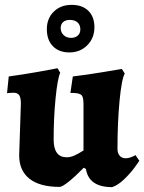

<svg xmlns="http://www.w3.org/2000/svg" viewBox="-20 -759 594 791"><path d="M35 -377Q26 -377 18.5 -376Q11 -375 9 -375L16 -444Q75 -452 137 -463Q199 -474 217 -478L228 -459Q217 -435 209 -354.5Q201 -274 201 -184Q201 -111 255 -111Q270 -111 286 -118Q302 -125 324 -139V-330Q324 -358 316.5 -366.5Q309 -375 284 -376H270L280 -444Q339 -451 401.5 -461.5Q464 -472 482 -475L494 -456Q481 -433 472.5 -343.5Q464 -254 464 -145Q464 -128 473 -117.5Q482 -107 497 -107Q510 -107 524 -113Q538 -119 538 -120L554 -97Q550 -90 533 -67Q516 -44 491 -20Q466 4 442 12Q346 12 334 -63L325 -68Q290 -32 263 -10.5Q236 11 226 11Q144 11 101.5 -22.5Q59 -56 59 -119L66 -332Q66 -357 59 -367Q52 -377 35 -377ZM173 -639Q173 -683 201.5 -711Q230 -739 275 -739Q319 -739 344 -714.5Q369 -690 369 -647Q369 -602 339.5 -572.5Q310 -543 266 -543Q223 -543 198 -568.5Q173 -594 173 -639ZM311 -638Q311 -656 299.5 -666.5Q288 -677 268 -677Q250 -677 240 -668Q230 -659 230 -643Q230 -626 242 -614.5Q254 -603 273 -603Q290 -603 300.5 -612.5Q311 -622 311 -638Z"/></svg>

Font: Alegreya ExtraBold
Style: Regular
Weight: 800
Designer: Juan Pablo del Peral
Foundry: Huerta Tipografica
Version: Version 2.007; ttfautohint (v1.6)